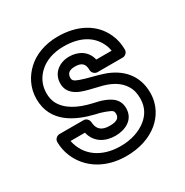

<svg xmlns="http://www.w3.org/2000/svg" viewBox="-142 -680 803 832"><g transform="rotate(-30 259.5 -264.0)"><path d="M79 -143H151C164 -88 210 -65 260 -65C305 -65 359 -86 359 -146C359 -197 317 -214 294 -223C280 -229 262 -232 242 -237C177 -252 125 -279 102 -325C96 -338 92 -354 92 -374C92 -417 111 -449 135 -471C162 -496 203 -513 257 -513C340 -513 394 -481 419 -426C424 -416 427 -404 429 -393H352C342 -439 302 -463 256 -463C210 -463 165 -435 165 -380C165 -332 205 -313 228 -305C264 -292 312 -285 341 -274C379 -260 406 -239 422 -207C429 -193 433 -175 433 -152C433 -107 413 -77 387 -56C357 -32 313 -15 257 -15C161 -15 95 -64 79 -143ZM260 -115C220 -115 200 -131 198 -169C197 -181 187 -193 173 -193H52C41 -193 27 -183 27 -168C27 -143 32 -118 42 -94C76 -14 155 35 257 35C323 35 379 16 419 -17C453 -45 483 -90 483 -152C483 -245 424 -296 358 -320C322 -333 274 -342 245 -353C223 -361 215 -366 215 -380C215 -401 227 -413 256 -413C290 -413 304 -400 304 -368C304 -357 314 -343 329 -343H456C467 -343 481 -353 481 -368C481 -396 476 -422 465 -446C431 -523 353 -563 257 -563C193 -563 138 -542 101 -507C70 -478 42 -433 42 -374C42 -255 144 -210 231 -189C251 -185 265 -180 276 -176C303 -165 309 -163 309 -146C309 -126 296 -115 260 -115Z"/></g></svg>

Font: Asimov
Style: NarOu
Weight: 500
Designer: Google
Version: Version 2.000980; 2014